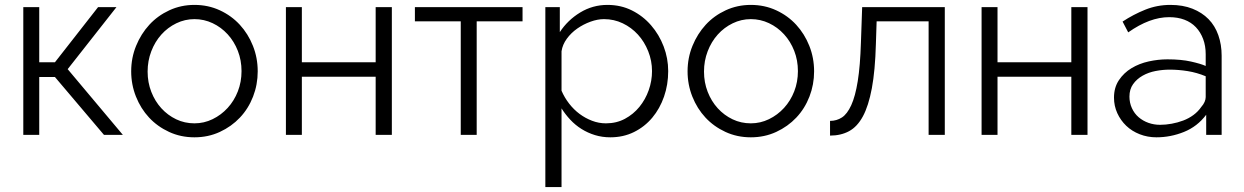

<svg xmlns="http://www.w3.org/2000/svg" viewBox="-20 -550 5074 783"><path d="M75 0V-521H140V-296H204L380 -521H455L256 -268L481 0H404L204 -236H140V0Z M773 10Q717 10 669.5 -12Q622 -34 588 -70.5Q554 -107 534.5 -156Q515 -205 515 -259Q515 -314 535 -363Q555 -412 589 -449Q623 -486 670.5 -508Q718 -530 773 -530Q829 -530 876.5 -508Q924 -486 958 -449Q992 -412 1011.5 -363Q1031 -314 1031 -259Q1031 -205 1012 -156Q993 -107 958.5 -70.5Q924 -34 876.5 -12Q829 10 773 10ZM582 -258Q582 -214 597 -175.5Q612 -137 638 -108.5Q664 -80 698.5 -63.5Q733 -47 773 -47Q812 -47 847 -64Q882 -81 908.5 -110Q935 -139 950 -177.5Q965 -216 965 -260Q965 -304 950 -342.5Q935 -381 908.5 -410Q882 -439 847 -455.5Q812 -472 773 -472Q734 -472 699 -455Q664 -438 638 -409Q612 -380 597 -341Q582 -302 582 -258Z M1146 0V-521H1211V-296H1512V-521H1578V0H1512V-237H1211V0Z M1859 0V-463H1672V-521H2111V-463H1924V0Z M2469 10Q2436 10 2406.5 1Q2377 -8 2351.5 -24Q2326 -40 2305.5 -62Q2285 -84 2270 -108V213H2204V-521H2263V-419Q2295 -468 2346 -499Q2397 -530 2457 -530Q2512 -530 2557 -507.5Q2602 -485 2635 -447Q2668 -409 2686.5 -360.5Q2705 -312 2705 -260Q2705 -205 2688 -156Q2671 -107 2640 -70Q2609 -33 2565.5 -11.5Q2522 10 2469 10ZM2451 -47Q2494 -47 2528.5 -65.5Q2563 -84 2587.5 -114Q2612 -144 2625.5 -182Q2639 -220 2639 -260Q2639 -302 2623.5 -341Q2608 -380 2581.5 -409Q2555 -438 2519.5 -455Q2484 -472 2443 -472Q2417 -472 2388 -461.5Q2359 -451 2334 -433.5Q2309 -416 2291.5 -392Q2274 -368 2270 -341V-180Q2282 -152 2301 -127.5Q2320 -103 2343.5 -85.5Q2367 -68 2394.5 -57.5Q2422 -47 2451 -47Z M3042 10Q2986 10 2938.5 -12Q2891 -34 2857 -70.5Q2823 -107 2803.5 -156Q2784 -205 2784 -259Q2784 -314 2804 -363Q2824 -412 2858 -449Q2892 -486 2939.5 -508Q2987 -530 3042 -530Q3098 -530 3145.5 -508Q3193 -486 3227 -449Q3261 -412 3280.5 -363Q3300 -314 3300 -259Q3300 -205 3281 -156Q3262 -107 3227.5 -70.5Q3193 -34 3145.5 -12Q3098 10 3042 10ZM2851 -258Q2851 -214 2866 -175.5Q2881 -137 2907 -108.5Q2933 -80 2967.5 -63.5Q3002 -47 3042 -47Q3081 -47 3116 -64Q3151 -81 3177.5 -110Q3204 -139 3219 -177.5Q3234 -216 3234 -260Q3234 -304 3219 -342.5Q3204 -381 3177.5 -410Q3151 -439 3116 -455.5Q3081 -472 3042 -472Q3003 -472 2968 -455Q2933 -438 2907 -409Q2881 -380 2866 -341Q2851 -302 2851 -258Z M3365 -57Q3392 -57 3413.5 -71Q3435 -85 3451.5 -121Q3468 -157 3478 -219Q3488 -281 3491 -377L3496 -521H3833V0H3767V-463H3555L3552 -371Q3549 -262 3535.5 -190Q3522 -118 3499 -75.5Q3476 -33 3442.5 -15Q3409 3 3365 3Z M3983 0V-521H4048V-296H4349V-521H4415V0H4349V-237H4048V0Z M4899 0V-82Q4863 -34 4808.5 -12Q4754 10 4696 10Q4660 10 4628 -2.5Q4596 -15 4573 -37Q4550 -59 4536.5 -88.5Q4523 -118 4523 -152Q4523 -193 4543 -223Q4563 -253 4594.5 -272Q4626 -291 4664.5 -299.5Q4703 -308 4741 -308Q4797 -308 4837 -299Q4877 -290 4897 -281V-329Q4897 -363 4886.5 -391Q4876 -419 4857 -439Q4838 -459 4810.5 -469.5Q4783 -480 4748 -480Q4708 -480 4666.5 -464.5Q4625 -449 4581 -418L4558 -462Q4602 -491 4650.5 -510.5Q4699 -530 4753 -530Q4804 -530 4843 -514.5Q4882 -499 4908.5 -472Q4935 -445 4948.5 -406.5Q4962 -368 4962 -323V0ZM4879 -114Q4888 -124 4892.5 -134.5Q4897 -145 4897 -154V-239Q4861 -254 4823.5 -260Q4786 -266 4750 -266Q4722 -266 4693 -260.5Q4664 -255 4640 -241.5Q4616 -228 4601 -207Q4586 -186 4586 -156Q4586 -131 4596 -109Q4606 -87 4623.5 -72Q4641 -57 4663.5 -49Q4686 -41 4711 -41Q4734 -41 4758.5 -45.5Q4783 -50 4805.5 -58.5Q4828 -67 4847 -81Q4866 -95 4879 -114Z"/></svg>

Font: Rising Sun Light
Style: Regular
Weight: 300
Designer: Matt McInerney, Pablo Impallari, Rodrigo Fuenzalida (Raleway font), Stephen Hutchings (Greek), Cristiano Sobral (main ch
Foundry: The Rising Sun Project Authors
Version: Version 4.327; ttfautohint (v1.8.4.7-5d5b-dirty)